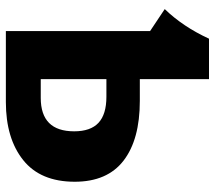

<svg xmlns="http://www.w3.org/2000/svg" viewBox="-59 -674 733 655"><g transform="rotate(90 307.5 -346.5)"><path d="M600 -235Q600 -118 526 -59Q452 0 328 0H86V-492L11 -542Q71 -604 112 -693H250V-457H324Q456 -457 528 -401.5Q600 -346 600 -235ZM428 -233Q428 -289 399 -316Q370 -343 310 -343H250V-119H314Q428 -119 428 -233Z"/></g></svg>

Font: FiraGOUPP
Style: Bold
Weight: 700
Designer: bBox Type
Foundry: bBox Type GmbH
Version: Version 1.001